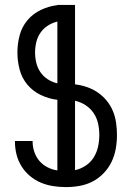

<svg xmlns="http://www.w3.org/2000/svg" viewBox="-20 -755 540 783"><path d="M249 8Q223 8 197 4Q171 0 147 -10Q123 -20 102.5 -37Q82 -54 68 -76.5Q54 -99 47.5 -124.5Q41 -150 41 -176V-180H113V-177Q113 -156 120 -135.5Q127 -115 140.5 -99Q154 -83 173.5 -73Q193 -63 214 -60V-348Q179 -352 146.5 -367.5Q114 -383 91.5 -410Q69 -437 60 -471.5Q51 -506 51 -541Q51 -576 60 -610.5Q69 -645 91.5 -672Q114 -699 146.5 -714.5Q179 -730 214 -734V-735H286V-411Q311 -408 334.5 -400Q358 -392 378.5 -378Q399 -364 415 -344.5Q431 -325 440.5 -302Q450 -279 453.5 -254Q457 -229 457 -205Q457 -176 452 -148Q447 -120 435 -95Q423 -70 403 -49Q383 -28 358 -15Q333 -2 305 3Q277 8 249 8ZM214 -415V-667Q193 -662 175 -650.5Q157 -639 145 -621.5Q133 -604 128 -583Q123 -562 123 -541Q123 -520 128 -499Q133 -478 145 -460.5Q157 -443 175 -431.5Q193 -420 214 -415ZM286 -61Q309 -66 329.5 -79.5Q350 -93 362.5 -113.5Q375 -134 380 -157.5Q385 -181 385 -205Q385 -228 380 -251Q375 -274 362 -293.5Q349 -313 329 -326Q309 -339 286 -344Z"/></svg>

Font: Iosevka
Style: Regular
Weight: 400
Monospace: yes
Designer: Belleve Invis
Foundry: Belleve Invis
Version: Version 33.2.3; ttfautohint (v1.8.4)